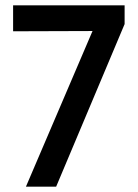

<svg xmlns="http://www.w3.org/2000/svg" viewBox="-20 -695 515 718"><path d="M326 -579 77 3H190L446 -605V-675H29V-578Z"/></svg>

Font: All Genders v4
Style: Regular
Weight: 400
Designer: Rassam Alawdi
Foundry: Rassam Art
Version: Version 3.100;FEAKit 1.0